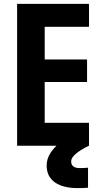

<svg xmlns="http://www.w3.org/2000/svg" viewBox="-20 -750 540 988"><path d="M68 0V-730H438V-612H210V-444H428V-328H210V-118H438V0ZM379 218Q329 218 293 204.5Q257 191 238.5 165Q220 139 220 102Q220 66 242 33.5Q264 1 309 -33L437 0Q394 21 370 41.5Q346 62 346 81Q346 92 351 99.5Q356 107 365.5 111Q375 115 389 115Q400 115 411.5 114.5Q423 114 433 113V216Q421 217 407.5 217.5Q394 218 379 218Z"/></svg>

Font: M PLUS Code Latin
Style: Bold
Weight: 700
Designer: Coji Morishita
Foundry: UNDERFOREST DESIGN
Version: Version 1.002; ttfautohint (v1.8.3)